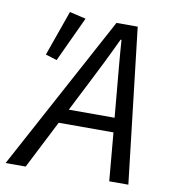

<svg xmlns="http://www.w3.org/2000/svg" viewBox="-106 -734 716 801"><g transform="rotate(10 252.0 -333.5)"><path d="M249 -377C286 -449 319 -515 354 -590H358C363 -515 370 -446 376 -377L386 -265H192ZM-29 0H56L160 -204H392L410 0H491L415 -656H325ZM106 -460 195 -651 126 -667 58 -475Z"/></g></svg>

Font: Source Sans Pro
Style: Italic
Weight: 400
Italic angle: -11°
Designer: Paul D. Hunt
Foundry: Adobe Systems Incorporated
Version: Version 3.006;hotconv 1.0.111;makeotfexe 2.5.65597